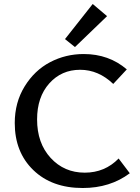

<svg xmlns="http://www.w3.org/2000/svg" viewBox="-20 -936 701 963"><path d="M356 -700 306 -740 445 -916 517 -855ZM395 7Q240 7 147 -83Q54 -173 54 -319Q54 -422 103.5 -502.5Q153 -583 231 -624Q309 -665 400 -665Q526 -665 616 -588L548 -515Q474 -586 382 -586Q288 -586 227 -517.5Q166 -449 166 -337Q166 -218 234 -144Q302 -70 405 -70Q506 -70 575 -141L631 -67Q532 7 395 7Z"/></svg>

Font: EauTest Semibold
Style: Regular
Weight: 600
Designer: Christian Thalmann (Catharsis Fonts)
Version: Version 0.001;PS 000.001;hotconv 1.0.88;makeotf.lib2.5.64775